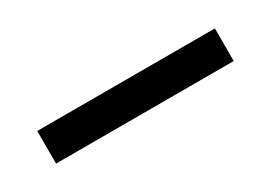

<svg xmlns="http://www.w3.org/2000/svg" viewBox="-15 -959 452 321"><g transform="rotate(-30 211.5 -798.5)"><path d="M40 -767V-830H383V-767Z"/></g></svg>

Font: Mona Sans
Style: Regular
Weight: 400
Designer: Deni Anggara
Foundry: GitHub
Version: Version 2.000;Glyphs 3.2.3 (3260)